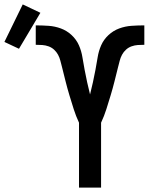

<svg xmlns="http://www.w3.org/2000/svg" viewBox="-158 -850 678 870"><path d="M200 0V-294Q186 -324 176 -355.5Q166 -387 156.5 -418.5Q147 -450 139 -482Q131 -514 123 -546Q119 -561 115.5 -575Q112 -589 105 -602Q98 -615 87 -625Q76 -635 62 -640Q48 -645 33.5 -646Q19 -647 4 -647V-735H5Q33 -735 62 -733Q91 -731 118 -721Q145 -711 166.5 -691Q188 -671 199.5 -645Q211 -619 215.5 -590.5Q220 -562 225.5 -533.5Q231 -505 237 -477Q243 -449 250 -422Q257 -449 263 -477Q269 -505 274.5 -533.5Q280 -562 284.5 -590.5Q289 -619 300.5 -645Q312 -671 333.5 -691Q355 -711 382 -721Q409 -731 438 -733Q467 -735 495 -735H496V-647Q481 -647 466.5 -646Q452 -645 438 -640Q424 -635 413 -625Q402 -615 395 -602Q388 -589 384.5 -575Q381 -561 377 -546Q369 -514 361 -482Q353 -450 343.5 -418.5Q334 -387 324 -355.5Q314 -324 300 -294V0ZM-72 -629 -138 -660 -55 -830 25 -792Z"/></svg>

Font: Iosevka Curly Semibold
Style: Regular
Weight: 600
Monospace: yes
Designer: Belleve Invis
Foundry: Belleve Invis
Version: Version 22.1.2; ttfautohint (v1.8.4)